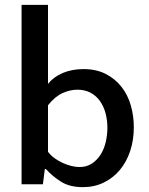

<svg xmlns="http://www.w3.org/2000/svg" viewBox="-20 -760 614 792"><path d="M322 12Q268 12 232.5 -10Q197 -32 169 -63H165L157 0H69V-740H178V-414Q201 -443 239 -459Q277 -475 325 -475Q377 -475 416 -455Q455 -435 481 -402Q507 -369 519.5 -325.5Q532 -282 532 -235Q532 -182 517 -137Q502 -92 474.5 -59Q447 -26 408 -7Q369 12 322 12ZM308 -71Q337 -71 358.5 -85Q380 -99 394.5 -121.5Q409 -144 416 -173.5Q423 -203 423 -233Q423 -264 415.5 -292.5Q408 -321 392.5 -343Q377 -365 353.5 -377.5Q330 -390 299 -390Q270 -390 239 -376.5Q208 -363 178 -326V-134Q189 -119 205 -107.5Q221 -96 238.5 -88Q256 -80 274 -75.5Q292 -71 308 -71Z"/></svg>

Font: Quattrocento Sans
Style: Bold
Weight: 700
Designer: Pablo Impallari
Foundry: Pablo Impallari, Igino Marini, Brenda Gallo
Version: Version 2.000